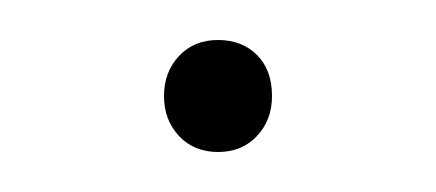

<svg xmlns="http://www.w3.org/2000/svg" viewBox="-20 -70 218 96"><path d="M89 6Q77 6 69.5 -2Q62 -10 62 -22Q62 -34 69.5 -42Q77 -50 89 -50Q101 -50 108.5 -42.5Q116 -35 116 -22Q116 -10 108.5 -2Q101 6 89 6Z"/></svg>

Font: Montagu Slab 144pt Thin
Style: Regular
Weight: 250
Version: Version 1.000